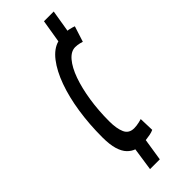

<svg xmlns="http://www.w3.org/2000/svg" viewBox="-248 -667 798 798"><g transform="rotate(-45 151.5 -268.0)"><path d="M95.1 105.3 110 4Q93.4 -1.7 79.2 -16.2Q65 -30.7 56.6 -57.9Q48.3 -85.2 48.3 -128.9Q48.3 -205.1 58.9 -274.8Q69.5 -344.4 89.8 -400.6Q110.1 -456.8 138.5 -493.5Q166.8 -530.2 201.2 -539.6L217.9 -640.9H275.2L259.2 -544Q265.5 -543.6 271.4 -542Q277.3 -540.3 283.1 -539Q288.9 -537.7 293.9 -535.4L271.7 -466.3Q265.7 -468.6 259 -470.1Q252.4 -471.6 246.4 -472.4Q240.4 -473.3 233.8 -473.3Q208.7 -473.3 186.9 -447.7Q165.1 -422.1 149.2 -377.7Q133.4 -333.2 124.5 -276Q115.6 -218.8 115.6 -155.3Q115.6 -112.2 127 -86.7Q138.3 -61.2 169 -61.2Q174.9 -61.2 182.9 -62.1Q190.9 -62.9 199.2 -65Q207.5 -67.2 214.8 -69.2L216.9 -3.6Q207.2 1 194.3 3.5Q181.3 5.9 167.8 7.5L152.5 105.3Z"/></g></svg>

Font: Georama ExtraCondensed Thin
Style: Italic
Weight: 100
Width: 2
Italic angle: -9°
Designer: Jean-Baptiste Levee
Foundry: Production Type
Version: Version 1.001